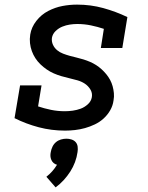

<svg xmlns="http://www.w3.org/2000/svg" viewBox="-20 -558 640 832"><path d="M262 8Q203 8 148 -6.5Q93 -21 43 -46L67 -188H160L145 -97Q172 -88 201 -82Q230 -76 261 -76Q278 -76 295.5 -78.5Q313 -81 329.5 -87Q346 -93 360.5 -106Q375 -119 378 -137Q381 -155 371.5 -170.5Q362 -186 347.5 -195.5Q333 -205 315.5 -210Q298 -215 280.5 -219Q263 -223 246 -228Q229 -233 213 -240Q197 -247 182.5 -257Q168 -267 155.5 -279Q143 -291 133.5 -305.5Q124 -320 118 -336.5Q112 -353 110 -371Q108 -389 111 -408Q116 -440 137.5 -467.5Q159 -495 189 -510.5Q219 -526 250.5 -532Q282 -538 314 -538Q373 -538 427.5 -523Q482 -508 532 -484L510 -350H417L430 -433Q403 -442 374 -448Q345 -454 315 -454Q299 -454 282.5 -451.5Q266 -449 250 -442.5Q234 -436 221 -423.5Q208 -411 205 -394Q203 -378 209.5 -364Q216 -350 227.5 -340.5Q239 -331 253.5 -325.5Q268 -320 282.5 -316Q297 -312 312 -308.5Q327 -305 341.5 -300.5Q356 -296 370 -290Q384 -284 396.5 -276Q409 -268 420 -258Q431 -248 440.5 -236.5Q450 -225 457 -212Q464 -199 468 -184.5Q472 -170 473.5 -154.5Q475 -139 472 -123Q469 -100 457.5 -80Q446 -60 429 -44.5Q412 -29 391 -19Q370 -9 348.5 -3Q327 3 305 5.5Q283 8 262 8ZM221 254 181 208Q195 197 206.5 184Q218 171 227 156Q219 154 212.5 148.5Q206 143 202.5 135Q199 127 198.5 118.5Q198 110 200 101Q202 89 207.5 77.5Q213 66 222.5 58Q232 50 244 46.5Q256 43 268 43Q279 43 290 46.5Q301 50 308 58Q315 66 316.5 77.5Q318 89 316 101Q313 123 305 144.5Q297 166 284.5 185.5Q272 205 256 222.5Q240 240 221 254Z"/></svg>

Font: Iosevka Slab Medium Extended
Style: Italic
Weight: 500
Width: 7
Italic angle: -9°
Monospace: yes
Designer: Belleve Invis
Foundry: Belleve Invis
Version: Version 11.1.0; ttfautohint (v1.8.3)